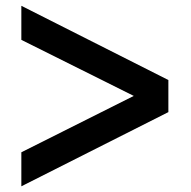

<svg xmlns="http://www.w3.org/2000/svg" viewBox="-20 -700 668 672"><path d="M54.7 -47.9V-167L448.2 -364.3L54.7 -560.5V-679.7L569.3 -419.9V-307.6Z"/></svg>

Font: GenEi M Gothic v2 Medium
Style: Regular
Weight: 500
Version: Version 2.0